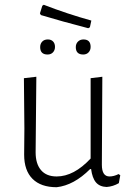

<svg xmlns="http://www.w3.org/2000/svg" viewBox="-20 -778 547 803"><path d="M349 -660Q237 -689 151 -715L147 -722L157 -754L163 -758Q261 -720 362 -692L356 -664ZM179 -550Q148 -550 148 -581Q148 -595 156.5 -604Q165 -613 180 -613Q194 -613 202 -604.5Q210 -596 210 -582Q210 -568 201.5 -559Q193 -550 179 -550ZM328 -550Q297 -550 297 -581Q297 -595 306 -604Q315 -613 329 -613Q359 -613 359 -582Q359 -568 350.5 -559Q342 -550 328 -550ZM217 5Q151 5 116 -30Q81 -65 81 -131L82 -240L80 -451L132 -457L129 -141Q129 -93 151.5 -66.5Q174 -40 217 -40Q289 -40 359 -115V-451L408 -457L406 -89Q406 -40 438 -40Q456 -40 476 -50L483 -45L477 -12Q453 2 426 4Q397 3 381.5 -15Q366 -33 361 -71H357Q289 -3 217 5Z"/></svg>

Font: Alegreya Sans SC Light
Style: Regular
Weight: 300
Designer: Juan Pablo del Peral
Foundry: Huerta Tipografica
Version: Version 2.007